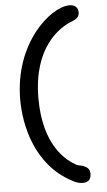

<svg xmlns="http://www.w3.org/2000/svg" viewBox="-66 -935 628 1130"><g transform="rotate(-5 247.5 -370.0)"><path d="M313.5 135.7C334 147 356.4 154.8 375 154.8C406.7 154.8 425.8 140.6 425.8 105.5C425.8 81.5 418.5 58.6 354 47.9C286.6 14.2 159.2 -86.9 159.2 -363.8C159.2 -666 320.8 -769.5 394 -797.4C424.3 -808.6 439.5 -823.2 439.5 -847.2C439.5 -877.9 418.5 -893.6 387.7 -893.6C278.3 -893.6 51.8 -700.7 51.8 -365.2C51.8 -214.8 101.1 23.4 313.5 135.7Z"/></g></svg>

Font: Autour One
Style: Regular
Weight: 400
Designer: Eben Sorkin
Foundry: Eben Sorkin
Version: Version 1.002